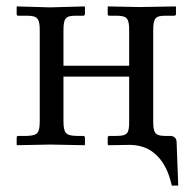

<svg xmlns="http://www.w3.org/2000/svg" viewBox="-20 -451 601 599"><path d="M458 -74V-354C458 -395 464 -402 498 -402H523C527 -402 529 -404 529 -407V-429L528 -431L415 -429L317 -431L316 -429V-407C316 -403 318 -402 321 -402H342C378 -402 383 -393 383 -354V-246H178V-355C178 -396 185 -402 219 -402H239C243 -402 245 -404 245 -408V-429L244 -431L136 -428L33 -431L32 -429V-407C32 -403 34 -402 37 -402H63C98 -402 104 -393 104 -355V-75C104 -37 99 -28 63 -27H37C34 -27 32 -25 32 -22V0L33 2L136 0L244 2L245 0V-21C245 -25 243 -27 239 -27H219C185 -28 178 -35 178 -75V-212H383V-74C383 -35 379 -27 342 -27H321C318 -27 316 -25 316 -21V0L318 2L384 1C488 1 510 103 516 128H536L531 -7C531 -19 524 -27 510 -27H494C462 -27 458 -39 458 -74Z"/></svg>

Font: Libertinus Math
Style: Regular
Weight: 400
Designer: Philipp H. Poll, Khaled Hosny
Foundry: Caleb Maclennan
Version: Version 7.050;RELEASE